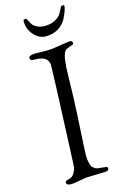

<svg xmlns="http://www.w3.org/2000/svg" viewBox="-169 -946 668 1006"><g transform="rotate(-20 165.0 -443.0)"><path d="M101 -872Q101 -891 106 -891H117Q120 -891 124 -880Q128 -869 134.5 -856Q141 -843 161 -832Q181 -821 210.5 -821Q240 -821 261 -832Q282 -843 291 -856Q300 -869 306.5 -880Q313 -891 316 -891H323Q330 -891 330 -889Q330 -869 301 -822Q287 -800 260.5 -784Q234 -768 194.5 -768Q155 -768 128 -799.5Q101 -831 101 -872ZM132 -1 55 5Q20 5 20 -11Q20 -23 40 -24Q61 -26 74 -45Q87 -64 89 -81Q91 -98 110 -239Q158 -609 158 -619Q158 -666 98 -673Q73 -676 72 -677Q64 -680 64 -689Q64 -704 91 -704Q102 -704 132 -700Q162 -696 194 -696Q194 -696 288 -702Q306 -702 306 -688Q306 -681 296.5 -678.5Q287 -676 273.5 -672.5Q260 -669 254 -662Q234 -639 223.5 -535.5Q213 -432 198 -326Q183 -220 175 -166.5Q167 -113 167 -95Q167 -77 170 -62Q173 -47 180.5 -40Q188 -33 192.5 -30Q197 -27 209 -25Q221 -23 224.5 -22Q228 -21 233 -20Q238 -19 241.5 -18.5Q245 -18 248 -17Q254 -15 254 -8.5Q254 -2 251 1Q247 5 233 5Z"/></g></svg>

Font: Sorts Mill Goudy
Style: Italic
Weight: 400
Italic angle: -7.40001°
Version: Version 003.101